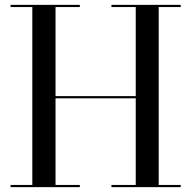

<svg xmlns="http://www.w3.org/2000/svg" viewBox="-20 -770 786 790"><path d="M23.5 -9H113V-741H23.5V-750H308.5V-741H208.5V-374.5H538.5V-741H438.5V-750H723.5V-741H633V-9H723.5V0H438.5V-9H538.5V-365.5H208.5V-9H308.5V0H23.5Z"/></svg>

Font: Bodoni* 24pt
Style: Regular
Weight: 400
Version: Version 2.3